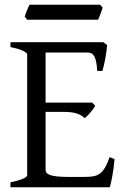

<svg xmlns="http://www.w3.org/2000/svg" viewBox="-20 -794 536 814"><path d="M465.8 -119.1Q461.9 -77.1 455.8 -45.7Q449.7 -14.2 445.8 0H24.4V-21Q57.6 -27.8 76.4 -35.9Q95.2 -43.9 95.2 -50.8V-564Q95.2 -569.8 77.4 -578.6Q59.6 -587.4 24.4 -594.2V-615.2H418L434.1 -603Q433.1 -590.3 431.2 -575.2Q429.2 -560.1 426.3 -544.9Q423.3 -529.8 420.2 -516.1Q417 -502.4 414.1 -493.2H392.1Q391.1 -515.6 387.9 -530.8Q384.8 -545.9 379.9 -554.9Q375 -564 367.9 -567.6Q360.8 -571.3 352.1 -571.3H173.3V-358.9H371.1L383.8 -345.2Q379.9 -338.4 374.3 -330.8Q368.7 -323.2 362.5 -316.2Q356.4 -309.1 350.3 -303Q344.2 -296.9 338.9 -293Q331.5 -300.3 323 -305.2Q314.5 -310.1 303.5 -313.5Q292.5 -316.9 277.6 -318.4Q262.7 -319.8 242.2 -319.8H173.3V-75.2Q173.3 -67.9 176.8 -62.3Q180.2 -56.6 190.9 -52.5Q201.7 -48.3 221.2 -46.1Q240.7 -43.9 272.9 -43.9H335.9Q358.4 -43.9 374.3 -46.4Q390.1 -48.8 402.3 -57.4Q414.6 -65.9 424.6 -82.5Q434.6 -99.1 444.8 -127.9L465.8 -119.1ZM415 -762.2Q414.1 -756.8 411.6 -749.8Q409.2 -742.7 406.2 -735.6Q403.3 -728.5 400.6 -721.7Q397.9 -714.8 396 -710.4H95.7L85 -722.7Q85.9 -728 88.4 -734.9Q90.8 -741.7 93.8 -748.8Q96.7 -755.9 99.6 -762.5Q102.5 -769 105 -773.9H404.3L415 -762.2Z"/></svg>

Font: Gentium
Style: Regular
Weight: 400
Designer: J. Victor Gaultney
Version: Version 1.03; 2011; OFL 1.1 release